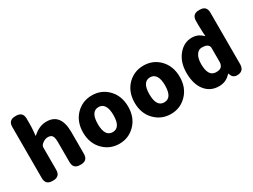

<svg xmlns="http://www.w3.org/2000/svg" viewBox="-57 -1419 2704 2054"><g transform="rotate(-30 1295.0 -392.5)"><path d="M156 0Q72 0 72 -84V-715Q72 -799 156 -799H166Q250 -799 250 -715V-651Q250 -607 246 -563L241 -511Q241 -506 245 -509Q324 -583 415 -583Q592 -583 592 -352V-84Q592 0 508 0H498Q414 0 414 -84V-330Q414 -387 398.5 -409Q383 -431 348 -431Q320 -431 297 -418Q278 -407 267 -396Q250 -380 250 -357V-84Q250 0 166 0Z M783 -65Q698 -149 698 -284.5Q698 -420 783 -505Q863 -583 977 -583Q1091 -583 1170 -505Q1255 -420 1255 -284.5Q1255 -149 1170 -65Q1091 14 977 14Q863 14 783 -65ZM1073 -285Q1073 -358 1050 -397Q1025 -439 977 -439Q880 -439 880 -284.5Q880 -130 976.5 -130Q1073 -130 1073 -285Z M1420 -65Q1335 -149 1335 -284.5Q1335 -420 1420 -505Q1500 -583 1614 -583Q1728 -583 1807 -505Q1892 -420 1892 -284.5Q1892 -149 1807 -65Q1728 14 1614 14Q1500 14 1420 -65ZM1710 -285Q1710 -358 1687 -397Q1662 -439 1614 -439Q1517 -439 1517 -284.5Q1517 -130 1613.5 -130Q1710 -130 1710 -285Z M2208 14Q2101 14 2038 -66Q1975 -146 1975 -285Q1975 -418 2048 -504Q2116 -583 2210 -583Q2254 -583 2288 -567Q2316 -554 2343 -527Q2347 -524 2347 -529L2344 -565Q2341 -609 2341 -653V-715Q2341 -799 2425 -799H2435Q2519 -799 2519 -715V-81Q2519 0 2448 8Q2378 16 2362 -50Q2361 -55 2359 -55Q2357 -55 2340 -38Q2288 14 2208 14ZM2255 -132Q2309 -132 2325 -157Q2341 -180 2341 -208V-381Q2341 -404 2324 -419Q2304 -438 2252 -438Q2212 -438 2187 -402Q2158 -361 2158 -287Q2158 -132 2255 -132Z"/></g></svg>

Font: Resource Han Rounded TW Heavy
Style: Regular
Weight: 900
Designer: Cyano Hao (round all glyphs); Ryoko NISHIZUKA 西塚涼子 (kana, bopomofo & ideographs); Paul D. Hunt (Latin, Greek & Cyrillic)
Foundry: Cyano Hao
Version: 0.990